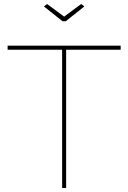

<svg xmlns="http://www.w3.org/2000/svg" viewBox="-20 -938 640 958"><path d="M215 -918 300 -855 385 -918 401 -906 308 -832H292L199 -906ZM582 -690H310V0H290V-690H18V-710H582Z"/></svg>

Font: Raleway-v4020 Thin
Style: Regular
Weight: 250
Designer: Matt McInerney, Pablo Impallari, Rodrigo Fuenzalida
Foundry: Matt McInerney, Pablo Impallari, Rodrigo Fuenzalida
Version: Version 4.020;PS 004.020;hotconv 1.0.88;makeotf.lib2.5.64775